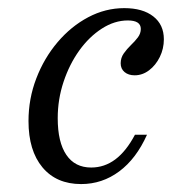

<svg xmlns="http://www.w3.org/2000/svg" viewBox="-20 -446 470 477"><path d="M181.5 11.3Q120.2 11.3 85.5 -30.2Q50.8 -71.8 50.8 -145.2Q50.8 -200.8 70.2 -251.2Q89.5 -301.6 123 -341.1Q156.5 -380.6 199.2 -403.2Q241.9 -425.8 288.7 -425.8Q334.7 -425.8 360.9 -405.2Q387.1 -384.7 387.1 -348.4Q387.1 -325 377 -304.4Q366.9 -283.9 350.4 -271.4Q333.9 -258.9 314.5 -258.9Q299.2 -258.9 289.5 -266.9Q279.8 -275 279.8 -288.7Q279.8 -302.4 287.5 -313.3Q295.2 -324.2 305.2 -333.9Q315.3 -343.5 322.6 -353.2Q329.8 -362.9 329.8 -374.2Q329.8 -395.2 297.6 -395.2Q264.5 -395.2 233.1 -375Q201.6 -354.8 177 -320.6Q152.4 -286.3 137.9 -242.7Q123.4 -199.2 123.4 -152.4Q123.4 -92.7 144.8 -61.3Q166.1 -29.8 206.5 -29.8Q239.5 -29.8 266.5 -50Q293.5 -70.2 315.3 -111.3H345.2Q318.5 -51.6 276.2 -20.2Q233.9 11.3 181.5 11.3Z"/></svg>

Font: Playfair 12pt Light
Style: Italic
Weight: 300
Italic angle: -15.6°
Designer: Claus Eggers Sørensen
Foundry: Claus Eggers Sørensen
Version: Version 2.000;gftools[0.9.28]